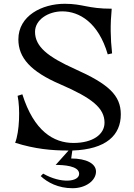

<svg xmlns="http://www.w3.org/2000/svg" viewBox="-20 -780 708 1014"><path d="M98 -282 73 -274C87 -207 83 -84 60 -26C165 7 253 15 340 15H342L274 91C313 91 398 95 398 138C398 181 302 191 208 137L195 150C231 184 288 214 363 214C434 214 487 173 487 126C487 84 436 57 356 57L362 15C542 9 618 -67 618 -176C618 -278 551 -337 377 -415C232 -480 165 -534 165 -612C165 -676 235 -720 309 -720C399 -720 500 -661 549 -493L572 -498C563 -579 562 -652 570 -734C442 -734 419 -760 322 -760C202 -760 77 -697 77 -572C77 -475 142 -402 298 -335C467 -262 532 -209 532 -132C532 -70 470 -25 368 -25C263 -25 159 -88 98 -282Z"/></svg>

Font: Basteleur Moonlight
Style: Regular
Weight: 300
Designer: Keussel
Foundry: Keussel Studio
Version: Version 1.300;Glyphs 3.2 (3192)